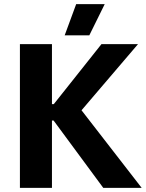

<svg xmlns="http://www.w3.org/2000/svg" viewBox="-20 -915 713 935"><path d="M490 -895H351L295 -743H415ZM77 0H233V-328H241L483 0H670L377 -378L652 -700H474L242 -408H233V-700H77Z"/></svg>

Font: Fixel Display Bold
Style: Bold
Weight: 700
Designer: AlfaBravo + MacPaw
Foundry: Kyrylo Tkachov, Marchela Mozhyna, Serhii Makarenko, Maria Weinstein, Zakhar Kryvoshyya
Version: Version 1.211